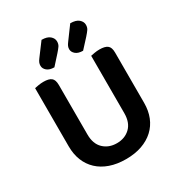

<svg xmlns="http://www.w3.org/2000/svg" viewBox="-195 -967 1048 1118"><g transform="rotate(-30 328.5 -408.0)"><path d="M328 16Q268 16 221 -0.5Q174 -17 141.5 -47.5Q109 -78 92 -120.5Q75 -163 75 -216V-607Q83 -609 100.5 -612Q118 -615 135 -615Q171 -615 187.5 -602Q204 -589 204 -554V-221Q204 -158 239 -124.5Q274 -91 328 -91Q382 -91 417 -124.5Q452 -158 452 -221V-607Q461 -609 478 -612Q495 -615 512 -615Q548 -615 565 -602Q582 -589 582 -554V-216Q582 -163 565 -120.5Q548 -78 515 -47.5Q482 -17 435 -0.5Q388 16 328 16ZM248 -832Q285 -832 303.5 -816Q322 -800 322 -779Q322 -761 313.5 -748.5Q305 -736 288 -717L233 -656Q201 -656 184 -670.5Q167 -685 167 -704Q167 -715 170.5 -724Q174 -733 183 -745ZM441 -832Q479 -832 497.5 -816Q516 -800 516 -779Q516 -761 507.5 -748.5Q499 -736 482 -717L426 -656Q394 -656 377 -670.5Q360 -685 360 -704Q360 -715 364 -724Q368 -733 377 -745Z"/></g></svg>

Font: Baloo Chettan 2 SemiBold
Style: Regular
Weight: 600
Designer: Maithili Shingre, Unnati Kotecha and Ek Type
Foundry: Ek Type
Version: Version 1.640;hotconv 1.0.111;makeotfexe 2.5.65597; ttfautoh